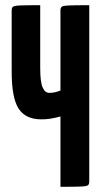

<svg xmlns="http://www.w3.org/2000/svg" viewBox="-20 -720 395 740"><path d="M213 0V-271Q190 -265 174 -262.5Q158 -260 139 -260Q79 -260 52 -301Q25 -342 25 -444V-680Q25 -690 30 -694Q35 -698 58 -699Q81 -700 135 -700V-458Q135 -403 144.5 -382.5Q154 -362 170 -362Q181 -362 192 -364.5Q203 -367 213 -371V-680Q213 -690 218 -694Q223 -698 246.5 -699Q270 -700 324 -700V-20Q324 -10 319 -6Q314 -2 291 -1Q268 0 213 0Z"/></svg>

Font: Yanone Kaffeesatz
Style: Bold
Weight: 700
Designer: Yanone (Cyrillic: Daniel Pouzeot, Huerta Tipografica, and Cyreal)
Foundry: Yanone
Version: Version 2.003